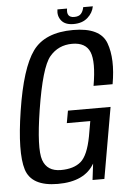

<svg xmlns="http://www.w3.org/2000/svg" viewBox="-55 -819 592 864"><g transform="rotate(-5 241.0 -387.0)"><path d="M171.5 4Q52.5 4 28.2 -74Q4 -152 33 -338.5Q62.5 -529 117.2 -604.5Q172 -680 299.5 -680Q422 -680 448.8 -607.2Q475.5 -534.5 455.5 -421.5H369.5Q388 -529 369.5 -573.8Q351 -618.5 290 -618.5Q227 -618.5 187.8 -571.5Q148.5 -524.5 118.5 -334.5Q91.5 -162 109.8 -109.5Q128 -57 190.5 -57Q248.5 -57 280.8 -84.5Q313 -112 329 -196.5L341 -265H235L245 -320.5H437.5L381.5 0H328L337 -73.5Q292.5 4 171.5 4ZM304.5 -706.5Q266.5 -706.5 249.5 -727.8Q232.5 -749 237.5 -778.5H281Q274 -738 310 -738Q331 -738 340.8 -749Q350.5 -760 354 -778.5H397.5Q392 -749 368 -727.8Q344 -706.5 304.5 -706.5Z"/></g></svg>

Font: Anybody
Style: Italic
Weight: 400
Italic angle: -10°
Designer: Tyler Finck
Foundry: Etcetera Type Company
Version: Version 1.010; ttfautohint (v1.8.3) -l 8 -r 50 -G 200 -x 14 